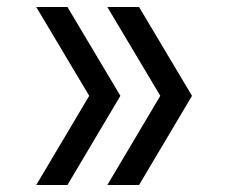

<svg xmlns="http://www.w3.org/2000/svg" viewBox="-20 -531 656 551"><path d="M288 0 440 -256 288 -511H379L531 -256L379 0ZM84 0 236 -256 84 -511H173.5L325.5 -256L173.5 0Z"/></svg>

Font: Overpass Mono
Style: Regular
Weight: 400
Designer: Delve Withrington, Dave Bailey
Foundry: Delve Fonts LLC
Version: Version 4.000